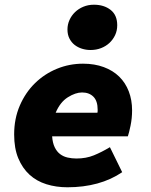

<svg xmlns="http://www.w3.org/2000/svg" viewBox="-20 -782 640 814"><path d="M266 12Q218 12 176.5 -1Q135 -14 105 -41.5Q75 -69 57.5 -111Q40 -153 40 -212Q40 -279 64 -334.5Q88 -390 128.5 -429.5Q169 -469 221.5 -490.5Q274 -512 332 -512Q381 -512 420 -497.5Q459 -483 485.5 -457Q512 -431 526 -394.5Q540 -358 540 -314Q540 -281 533.5 -249.5Q527 -218 522 -204H201Q203 -176 212 -157.5Q221 -139 235 -128.5Q249 -118 267 -114Q285 -110 304 -110Q345 -110 378 -123.5Q411 -137 446 -158L498 -52Q451 -20 392.5 -4Q334 12 266 12ZM328 -390Q300 -390 267.5 -369.5Q235 -349 216 -304H393Q394 -307 394 -310.5Q394 -314 394 -317Q394 -354 376 -372Q358 -390 328 -390ZM364 -570Q345 -570 327.5 -575.5Q310 -581 296.5 -591.5Q283 -602 274.5 -618.5Q266 -635 266 -657Q266 -678 274.5 -697Q283 -716 298 -730.5Q313 -745 333.5 -753.5Q354 -762 378 -762Q421 -762 449 -740Q477 -718 477 -675Q477 -652 468 -633Q459 -614 444 -600Q429 -586 408.5 -578Q388 -570 364 -570Z"/></svg>

Font: Source Code Pro Black
Style: Italic
Weight: 900
Italic angle: -11°
Monospace: yes
Designer: Paul D. Hunt, Teo Tuominen
Foundry: Adobe Systems Incorporated
Version: Version 1.050;PS 1.000;hotconv 16.6.51;makeotf.lib2.5.65220